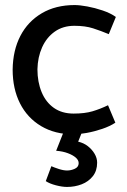

<svg xmlns="http://www.w3.org/2000/svg" viewBox="-20 -518 504 759"><path d="M407 -102Q376 -87 345.5 -78Q315 -69 271 -69Q225 -69 193 -91.5Q161 -114 144.5 -154Q128 -194 128 -244Q129 -292 146.5 -331Q164 -370 196.5 -393Q229 -416 274 -416Q317 -416 348 -406Q379 -396 410 -383L438 -451Q417 -466 386 -476.5Q355 -487 325 -492.5Q295 -498 275 -498Q200 -498 145 -465.5Q90 -433 60.5 -376Q31 -319 30 -243Q30 -167 59 -109.5Q88 -52 142.5 -19.5Q197 13 271 13Q292 13 322.5 7.5Q353 2 384 -8.5Q415 -19 436 -33ZM202 78Q228 80 248 87.5Q268 95 279.5 105Q291 115 291 127Q291 142 276 149Q261 156 245 156Q231 156 212.5 150Q194 144 183 139L161 198Q176 208 201 214.5Q226 221 245 221Q276 221 303 210.5Q330 200 347 178.5Q364 157 364 125Q364 107 354 90Q344 73 327.5 60Q311 47 289 42L311 -13H238Z"/></svg>

Font: Catamaran Medium
Style: Regular
Weight: 500
Designer: Pria Ravichandran
Version: Version 2.000